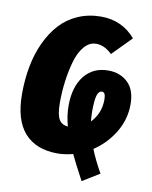

<svg xmlns="http://www.w3.org/2000/svg" viewBox="-93 -785 783 991"><g transform="rotate(10 298.5 -289.0)"><path d="M584 -295.9Q584 -217.3 543.2 -149.2Q502.4 -81.1 435.1 -36.1Q456.1 17.6 493.2 83L403.8 138.2Q356.9 50.3 336.9 7.8Q294.4 19 255.9 19Q143.6 19 83.3 -48.3Q22.9 -115.7 22.9 -252Q22.9 -328.6 35.9 -397.2Q48.8 -465.8 76.2 -524.4Q103.5 -583 142.3 -625.5Q181.2 -668 236.3 -691.9Q291.5 -715.8 356.9 -715.8Q466.3 -715.8 537.1 -633.8L439 -534.2Q399.9 -573.2 355 -573.2Q319.8 -573.2 293 -541.5Q266.1 -509.8 251.7 -458.5Q237.3 -407.2 230.2 -352.1Q223.1 -296.9 223.1 -240.2Q223.6 -178.2 238.5 -153.8Q253.4 -129.4 285.2 -127Q270 -183.1 270 -232.9Q270 -333 315.9 -390.6Q361.8 -448.2 440.9 -448.2Q503.4 -448.2 543.7 -409.9Q584 -371.6 584 -295.9ZM395 -225.1Q395 -201.2 397.9 -173.8Q446.8 -224.1 446.8 -296.9Q446.8 -335 428.2 -335Q409.7 -335 402.3 -308.3Q395 -281.7 395 -225.1Z"/></g></svg>

Font: Fira Sans Compressed Heavy
Style: Italic
Weight: 900
Width: 3
Italic angle: -8°
Designer: Carrois Corporate & Edenspiekermann AG
Foundry: Carrois Corporate GbR & Edenspiekermann AG
Version: Version 4.203;PS 004.203;hotconv 1.0.88;makeotf.lib2.5.64775